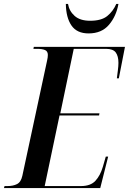

<svg xmlns="http://www.w3.org/2000/svg" viewBox="-50 -951 652 971"><path d="M-30 0 -27 -10H-12Q16 -10 36 -20Q56 -30 63 -62L188 -644Q192 -661 192 -673Q192 -692 177.5 -698Q163 -704 138 -704H119L121 -714H582L551 -555H541Q543 -571 546 -594.5Q549 -618 549 -633Q549 -667 535.5 -685.5Q522 -704 486 -704H323L255 -378H453L451 -367H251L176 -10H359Q408 -10 432.5 -36.5Q457 -63 470 -107L485 -159H497L457 0ZM398 -782Q339 -782 311.5 -822Q284 -862 283 -931H294Q300 -895 327.5 -870.5Q355 -846 406 -846Q463 -846 492.5 -870Q522 -894 538 -931H549Q538 -869 501 -825.5Q464 -782 398 -782Z"/></svg>

Font: Noto Serif Display Condensed SemiBold
Style: Italic
Weight: 600
Width: 3
Italic angle: -12°
Designer: Monotype Design Team
Foundry: Monotype Imaging Inc.
Version: Version 2.009